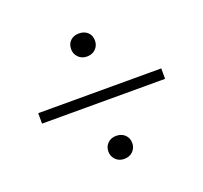

<svg xmlns="http://www.w3.org/2000/svg" viewBox="-90 -669 712 673"><g transform="rotate(-20 266.5 -332.0)"><path d="M266 -98Q247 -98 234.5 -110.5Q222 -123 222 -141Q222 -160 234.5 -172Q247 -184 266 -184Q286 -184 298.5 -172Q311 -160 311 -141Q311 -123 298.5 -110.5Q286 -98 266 -98ZM266 -480Q247 -480 234.5 -492.5Q222 -505 222 -523Q222 -543 234.5 -554.5Q247 -566 266 -566Q286 -566 298.5 -554.5Q311 -543 311 -523Q311 -505 298.5 -492.5Q286 -480 266 -480ZM496 -313H37V-352H496Z"/></g></svg>

Font: Source Serif 4 SmText Light
Style: Regular
Weight: 300
Designer: Frank Grießhammer
Foundry: Adobe
Version: Version 4.005;hotconv 1.1.0;makeotfexe 2.6.0